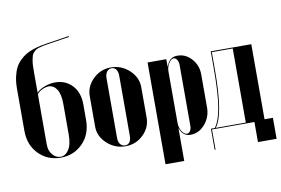

<svg xmlns="http://www.w3.org/2000/svg" viewBox="-91 -907 1804 1232"><g transform="rotate(-10 811.5 -291.0)"><path d="M38.1 -200.2V-475.1Q38.1 -517.1 45.7 -551.3Q53.2 -585.4 65.7 -609.9Q78.1 -634.3 97.7 -653.3Q117.2 -672.4 137 -684.3Q156.7 -696.3 183.8 -705.6Q210.9 -714.8 233.6 -719.7Q256.3 -724.6 286.1 -729L423.8 -750L424.8 -744.1L289.1 -723.1Q266.1 -719.2 252.9 -716.8Q239.7 -714.4 224.6 -709.7Q209.5 -705.1 202.1 -700Q194.8 -694.8 186.5 -685.8Q178.2 -676.8 175 -666Q171.9 -655.3 168.7 -638.4Q165.5 -621.6 164.8 -601.8Q164.1 -582 164.1 -554.2V-426.8Q183.6 -446.8 217.5 -459.5Q251.5 -472.2 286.1 -472.2Q353 -472.2 396.5 -426Q439.9 -379.9 439.9 -301.8V-200.2Q439.9 -106.9 382.1 -48.6Q324.2 9.8 238.8 9.8Q153.8 9.8 95.9 -48.8Q38.1 -107.4 38.1 -200.2ZM164.1 -418V-87.9Q164.1 -48.3 186.5 -22.2Q209 3.9 238.8 3.9Q270 3.9 292 -29.3Q314 -62.5 314 -127.9V-325.2Q314 -391.6 293.2 -422.9Q272.5 -454.1 240.2 -454.1Q221.2 -454.1 199.7 -444.1Q178.2 -434.1 164.1 -418Z M654.8 -504.9Q723.1 -504.9 774.2 -457.3Q825.2 -409.7 825.2 -346.2V-147.9Q825.2 -83.5 776.9 -36.9Q728.5 9.8 661.1 9.8Q592.3 9.8 541 -37.4Q489.7 -84.5 489.7 -147.9V-346.2Q489.7 -410.6 538.6 -457.8Q587.4 -504.9 654.8 -504.9ZM659.2 -499Q639.6 -499 627.7 -483.4Q615.7 -467.8 615.7 -442.9V-50.8Q615.7 -25.9 627.7 -11Q639.6 3.9 659.2 3.9Q677.7 3.9 688.2 -10.5Q698.7 -24.9 698.7 -50.8V-442.9Q698.7 -468.3 688 -483.6Q677.2 -499 659.2 -499Z M892.6 168V-495.1H1014.6V-449.2H1016.6Q1027.8 -479.5 1044.9 -492.2Q1062 -504.9 1088.4 -504.9Q1141.6 -504.9 1179.9 -462.2Q1218.3 -419.4 1218.3 -360.8V-145Q1218.3 -82 1178.5 -36.1Q1138.7 9.8 1084.5 9.8Q1034.2 9.8 1016.6 -43H1014.6V168ZM1014.6 -80.1Q1014.6 -50.3 1029.5 -25.6Q1044.4 -1 1062.5 -1Q1075.2 -1 1083.7 -13.9Q1092.3 -26.9 1092.3 -46.9V-443.8Q1092.3 -463.9 1083.3 -478Q1074.2 -492.2 1061.5 -492.2Q1044.9 -492.2 1029.8 -467.8Q1014.6 -443.4 1014.6 -417Z M1225.1 130.9H1219.2V-5.9H1244.1Q1275.4 -46.9 1289.8 -135.7Q1304.2 -224.6 1304.2 -383.8V-495.1H1568.4V-5.9H1623V130.9H1501.5V0H1225.1ZM1250.5 -5.9H1446.3V-488.8H1310.1V-373Q1310.1 -78.6 1250.5 -5.9Z"/></g></svg>

Font: Moniqa Black Display
Style: Regular
Weight: 900
Designer: Rajesh Rajput
Foundry: Rajesh Rajput
Version: Version 1.000